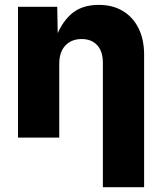

<svg xmlns="http://www.w3.org/2000/svg" viewBox="-20 -567 668 791"><path d="M224.1 -304.7V0H54.2V-539.1H215.8L218.3 -401.4H207Q228 -467.3 271.2 -507.1Q314.5 -546.9 387.2 -546.9Q444.3 -546.9 486.1 -521.7Q527.8 -496.6 550.8 -450.4Q573.7 -404.3 573.7 -342.3V204.1H403.8V-309.1Q403.8 -355 380.6 -380.6Q357.4 -406.2 315.9 -406.2Q288.6 -406.2 267.8 -394.3Q247.1 -382.3 235.6 -359.9Q224.1 -337.4 224.1 -304.7Z"/></svg>

Font: Inter 18pt ExtraBold
Style: Regular
Weight: 800
Designer: Rasmus Andersson
Foundry: rsms
Version: Version 4.001;git-66647c0bb